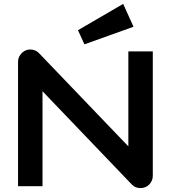

<svg xmlns="http://www.w3.org/2000/svg" viewBox="-20 -967 887 997"><path d="M773.4 -54.2Q773.4 -40.5 768.3 -28.8Q763.2 -17.1 754.6 -8.5Q746.1 0 734.4 4.9Q722.7 9.8 709.5 9.8Q697.8 9.8 685.8 5.4Q673.8 1 664.6 -8.8L200.7 -493.2V0H73.7V-646Q73.7 -665.5 84.7 -681.4Q95.7 -697.3 112.8 -705.1Q130.9 -712.4 149.9 -708.7Q168.9 -705.1 182.6 -690.9L646.5 -207V-700.2H773.4ZM673.3 -828.1 418.5 -736.8 384.8 -810.1 619.6 -946.8Z"/></svg>

Font: Audiowide
Style: Regular
Weight: 400
Designer: Astigmatic (AOETI)
Foundry: Astigmatic (AOETI)
Version: Version 1.002